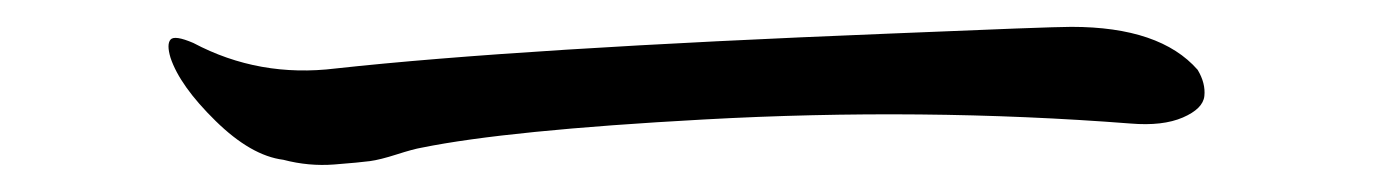

<svg xmlns="http://www.w3.org/2000/svg" viewBox="-20 -440 1040 143"><path d="M124 -408Q173 -382 230 -389Q367 -404 643 -415Q762 -420 778 -420Q844 -420 872 -388Q878 -378 877 -368.5Q876 -359 861 -352.5Q846 -346 822 -348Q667 -360 504 -351Q358 -343 294 -330Q288 -329 275.5 -325Q263 -321 255.5 -320Q248 -319 229 -317.5Q210 -316 191 -321Q167 -324 140.5 -350Q114 -376 107 -397Q104 -407 107 -410.5Q110 -414 124 -408Z"/></svg>

Font: TsukuhouMincho
Style: Regular
Weight: 400
Designer: Iose
Foundry: Typographish
Version: Version 1.001; ttfautohint (v1.8.3)